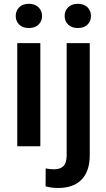

<svg xmlns="http://www.w3.org/2000/svg" viewBox="-20 -749 545 983"><path d="M60.5 -667Q60.5 -693.8 78.4 -711.7Q96.2 -729.5 127.9 -729.5Q159.2 -729.5 177.2 -711.7Q195.3 -693.8 195.3 -667Q195.3 -640.6 177.2 -623Q159.2 -605.5 127.9 -605.5Q96.2 -605.5 78.4 -623Q60.5 -640.6 60.5 -667ZM186.5 -528.3V0H68.4V-528.3ZM311 -667Q311 -693.8 329.1 -711.7Q347.2 -729.5 378.4 -729.5Q410.2 -729.5 428 -711.7Q445.8 -693.8 445.8 -667Q445.8 -640.6 428 -623Q410.2 -605.5 378.4 -605.5Q347.2 -605.5 329.1 -623Q311 -640.6 311 -667ZM321.3 -528.3H439.5V45.9Q439.5 127 397.9 170.2Q356.4 213.4 277.8 213.4Q244.1 213.4 213.4 205.1L213.9 113.3Q234.4 117.7 257.3 117.7Q288.6 117.7 304.9 101.1Q321.3 84.5 321.3 45.9Z"/></svg>

Font: Vazirmatn RD UI Medium
Style: Regular
Weight: 500
Designer: Saber Rastikerdar
Foundry: Saber Rastikerdar
Version: Version 33.003